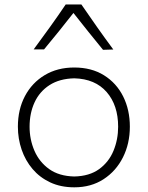

<svg xmlns="http://www.w3.org/2000/svg" viewBox="-20 -818 653 849"><path d="M308.6 -37.6Q241.2 -39.1 197.5 -70.3Q153.8 -101.6 132.3 -151.4Q110.8 -201.2 110.8 -257.8Q110.8 -317.4 132.8 -365.2Q154.8 -413.1 199 -441.7Q243.2 -470.2 308.6 -471.7Q400.9 -469.2 451.7 -410.9Q502.4 -352.5 502.4 -257.8Q502.4 -201.2 481.9 -151.4Q461.4 -101.6 418.5 -70.3Q375.5 -39.1 308.6 -37.6ZM308.6 10.3Q382.8 10.3 438 -25.6Q493.2 -61.5 523.7 -122.3Q554.2 -183.1 554.2 -257.8Q554.2 -332 524.7 -391.4Q495.1 -450.7 439.9 -485.1Q384.8 -519.5 308.1 -519.5Q233.9 -519.5 177.7 -485.8Q121.6 -452.1 90.3 -393.1Q59.1 -334 59.1 -257.8Q59.1 -204.6 75.7 -156.2Q92.3 -107.9 124 -70.6Q155.8 -33.2 202.1 -11.5Q248.5 10.3 308.6 10.3ZM435.5 -597.7 481 -599.1Q443.8 -649.4 408.7 -699.2Q373.5 -749 339.8 -798.3H270.5Q237.3 -749 201.7 -699.5Q166 -649.9 128.9 -599.6H174.8Q208.5 -640.1 241 -680.4Q273.4 -720.7 304.7 -760.7Q336.4 -720.2 369.4 -679.2Q402.3 -638.2 435.5 -597.7Z"/></svg>

Font: Pinar VF
Style: Regular
Weight: 300
Designer: Amin Abedi
Version: Version 2.000